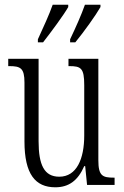

<svg xmlns="http://www.w3.org/2000/svg" viewBox="-20 -786 526 816"><path d="M278 -619V-606H300C337 -651 387 -721 407 -756V-766H341C325 -721 304 -674 278 -619ZM141 -619V-606H163C198 -651 250 -721 270 -756V-766H204C188 -721 166 -674 141 -619ZM215 10C272 10 311 -18 338 -80H342L350 0H467V-31H464C416 -31 398 -38 398 -105V-536H271V-505H274C324 -505 338 -497 338 -424V-210C338 -111 306 -35 232 -35C168 -35 144 -85 144 -186V-536H15V-505H19C67 -505 84 -497 84 -435V-185C84 -46 130 10 215 10Z"/></svg>

Font: Noto Serif Armenian ExtraCondensed Light
Style: Regular
Weight: 300
Width: 2
Designer: Monotype Design Team
Foundry: Monotype Imaging Inc.
Version: Version 2.008